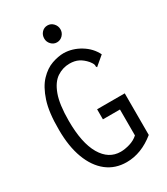

<svg xmlns="http://www.w3.org/2000/svg" viewBox="-198 -879 846 975"><g transform="rotate(-30 225.0 -391.5)"><path d="M249 10Q182 10 133.5 -28Q85 -66 58.5 -136.5Q32 -207 32 -304Q31 -406 52 -470Q73 -534 106.5 -569Q140 -604 177.5 -617Q215 -630 247 -630Q298 -629 344 -601Q390 -573 412 -528L367 -490L359 -483L355 -489Q356 -497 353 -504Q350 -511 340 -524Q320 -547 298 -558Q276 -569 246 -569Q206 -569 172 -546.5Q138 -524 118 -469.5Q98 -415 98 -319Q98 -189 138.5 -120Q179 -51 249 -51Q273 -51 302 -59.5Q331 -68 352 -87V-239H252V-298H414V-54Q335 10 249 10ZM246 -694Q227 -694 213 -708.5Q199 -723 199 -743Q199 -764 212.5 -778.5Q226 -793 246 -793Q266 -793 280 -778Q294 -763 294 -743Q294 -723 280 -708.5Q266 -694 246 -694Z"/></g></svg>

Font: Inconsolata SemiCondensed
Style: Regular
Weight: 400
Width: 4
Monospace: yes
Designer: Raph Levien, Cyreal, Brenton Simpson
Foundry: Raph Levien, Cyreal, Google
Version: Version 3.001; ttfautohint (v1.8.2.53-6de2)